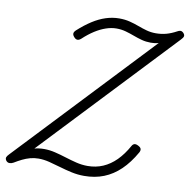

<svg xmlns="http://www.w3.org/2000/svg" viewBox="-127 -1409 1520 1552"><g transform="rotate(10 633.0 -633.0)"><path d="M665 17Q613 17 562.5 6Q512 -5 463.5 -19.5Q415 -34 369 -45.5Q323 -57 280 -57Q244 -57 211.5 -48Q179 -39 148.5 -24Q118 -9 85 11Q69 20 52.5 19.5Q36 19 25 4Q16 -10 19.5 -21.5Q23 -33 39 -49L1074 -1146Q1059 -1141 1043 -1139Q1027 -1137 1009 -1137Q970 -1137 934.5 -1146.5Q899 -1156 864.5 -1169Q830 -1182 794 -1192Q758 -1202 718 -1202Q677 -1202 632.5 -1187Q588 -1172 542.5 -1143Q497 -1114 451 -1071Q435 -1057 421 -1057.5Q407 -1058 394 -1073Q380 -1088 380.5 -1101.5Q381 -1115 397 -1130Q453 -1181 507.5 -1216Q562 -1251 616.5 -1268.5Q671 -1286 726 -1286Q773 -1286 812.5 -1276Q852 -1266 888 -1252.5Q924 -1239 960 -1229Q996 -1219 1035 -1219Q1081 -1219 1121.5 -1230Q1162 -1241 1206 -1265Q1219 -1273 1231 -1273Q1243 -1273 1255 -1261Q1268 -1247 1265.5 -1234.5Q1263 -1222 1245 -1204L232 -131Q250 -136 269.5 -138.5Q289 -141 311 -141Q356 -141 401.5 -130Q447 -119 493 -104.5Q539 -90 585.5 -78.5Q632 -67 679 -67Q747 -67 805 -92Q863 -117 912 -166Q961 -215 1002 -289Q1010 -303 1022.5 -306.5Q1035 -310 1054 -300Q1074 -290 1078 -277.5Q1082 -265 1073 -248Q1022 -158 961 -99.5Q900 -41 827 -12Q754 17 665 17Z"/></g></svg>

Font: Playwrite NL
Style: Regular
Weight: 400
Designer: Veronika Burian, José Scaglione
Foundry: TypeTogether
Version: Version 1.002